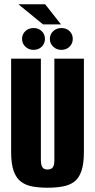

<svg xmlns="http://www.w3.org/2000/svg" viewBox="-20 -865 444 897"><path d="M202 12Q164 12 133 6.5Q102 1 79.5 -15Q57 -31 44.5 -64.5Q32 -98 32 -155V-591H171V-115Q171 -99 175 -89.5Q179 -80 186 -76.5Q193 -73 202 -73Q211 -73 218.5 -76.5Q226 -80 230 -89.5Q234 -99 234 -115V-591H372V-156Q372 -99 360 -65Q348 -31 325.5 -15Q303 1 271.5 6.5Q240 12 202 12ZM137 -632Q114 -632 98.5 -647Q83 -662 83 -683Q83 -705 98.5 -719.5Q114 -734 137 -734Q160 -734 175 -719.5Q190 -705 190 -683Q190 -662 175 -647Q160 -632 137 -632ZM267 -632Q244 -632 228.5 -647Q213 -662 213 -683Q213 -705 228.5 -719.5Q244 -734 267 -734Q290 -734 305 -719.5Q320 -705 320 -683Q320 -662 305 -647Q290 -632 267 -632ZM181 -751 66 -845H191L265 -751Z"/></svg>

Font: Alumni Sans ExtraBold
Style: Regular
Weight: 800
Designer: Robert E. Leuschke
Foundry: Robert E. Leuschke
Version: Version 1.018